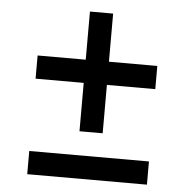

<svg xmlns="http://www.w3.org/2000/svg" viewBox="-50 -739 753 767"><g transform="rotate(5 327.0 -355.5)"><path d="M373 -497H567V-404H373V-210H280V-404H87V-497H280V-690H373ZM567 -114V-21H87V-114Z"/></g></svg>

Font: SUITE SemiBold
Style: Regular
Weight: 600
Designer: Sun
Foundry: Sun
Version: Version 2.040